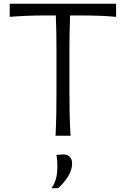

<svg xmlns="http://www.w3.org/2000/svg" viewBox="-20 -733 680 1037"><path d="M280 0Q283 -60 284 -115.2Q285 -170.5 285 -236.5V-465Q285 -516.5 284.2 -560.8Q283.5 -605 281.5 -649.5H231.5Q170 -649.5 122.5 -647.5Q75 -645.5 32.5 -642V-713H607V-642Q565 -646 517.2 -647.8Q469.5 -649.5 408 -649.5H358.5Q357 -605 356 -560.8Q355 -516.5 355 -465V-236.5Q355 -170.5 356.2 -115.2Q357.5 -60 361 0ZM258.5 284Q277.5 254.5 283.8 226.2Q290 198 290 163.5Q290 148.5 288.8 133.2Q287.5 118 285 103.5L324 101Q347 102 358.2 115.5Q369.5 129 369.5 149.5Q369.5 185.5 346.8 221.2Q324 257 294 283Z"/></svg>

Font: Commissioner Flair Light
Style: Regular
Weight: 300
Designer: Kostas Bartsokas
Foundry: Kostas Bartsokas
Version: Version 1.000; ttfautohint (v1.8.3)